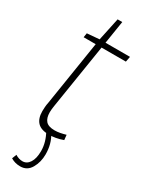

<svg xmlns="http://www.w3.org/2000/svg" viewBox="-229 -704 746 964"><g transform="rotate(30 144.0 -222.0)"><path d="M208 -34 211 -5Q189 3 168.5 6.5Q148 10 131 10Q85 10 64 -12Q43 -34 43 -76Q43 -87 44 -100.5Q45 -114 48 -128L107 -501H37L41 -526L112 -532L140 -664H167L146 -532H288L282 -501H141L82 -130Q80 -118 79 -108.5Q78 -99 78 -90Q78 -57 93 -40Q108 -23 144 -23Q159 -23 175 -26Q191 -29 208 -34ZM30 205 40 179Q61 192 82 192Q107 192 122.5 168Q138 144 138 101Q138 50 109 -1H138Q166 44 166 104Q166 149 145.5 184.5Q125 220 85 220Q70 220 56.5 216.5Q43 213 30 205Z"/></g></svg>

Font: Georama SemiCondensed ExtraLight
Style: Italic
Weight: 200
Width: 4
Italic angle: -9°
Designer: Jean-Baptiste Levee
Foundry: Production Type
Version: Version 1.000